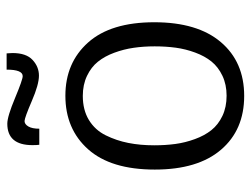

<svg xmlns="http://www.w3.org/2000/svg" viewBox="-106 -614 733 560"><g transform="rotate(-90 260.0 -334.5)"><path d="M44.9 0ZM186.5 -628.9Q196.8 -628.4 244.9 -607.7Q293 -586.9 318.8 -586.9Q344.7 -586.9 364.7 -605.5Q384.8 -624 384.8 -664.1Q384.8 -669.4 383.8 -681.2H336.4Q336.4 -634.3 317.4 -634.3Q307.1 -634.3 253.4 -656.7Q199.7 -679.2 178.7 -679.2Q116.2 -679.2 116.2 -606Q116.2 -593.3 117.2 -585.9H164.1Q164.1 -606.9 170.7 -617.9Q177.2 -628.9 186.5 -628.9ZM260.3 -509.8Q356.4 -509.8 415.5 -443.6Q474.6 -377.4 474.6 -250.5Q474.6 -124.5 416.7 -56.4Q358.9 11.7 259.8 11.7Q160.6 11.7 102.8 -55.9Q44.9 -123.5 44.9 -249Q44.9 -377 104 -443.4Q163.1 -509.8 260.3 -509.8ZM259.8 -459Q218.8 -459 189.5 -441.2Q160.2 -423.3 144.8 -392.1Q129.4 -360.8 122.6 -326.2Q115.7 -291.5 115.7 -250.5Q115.7 -217.8 119.6 -189Q123.5 -160.2 133.8 -132.1Q144 -104 159.9 -84Q175.8 -64 201.4 -51.8Q227.1 -39.6 260.3 -39.6Q293 -39.6 318.6 -51.8Q344.2 -64 360.1 -83.7Q376 -103.5 386.2 -131.3Q396.5 -159.2 400.4 -188Q404.3 -216.8 404.3 -249.5Q404.3 -281.7 400.1 -310.5Q396 -339.4 385.7 -367.2Q375.5 -395 359.6 -414.8Q343.8 -434.6 318.1 -446.8Q292.5 -459 259.8 -459Z"/></g></svg>

Font: Pontano Sans
Style: Regular
Weight: 400
Foundry: vernon adams
Version: 1.0